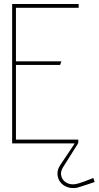

<svg xmlns="http://www.w3.org/2000/svg" viewBox="-20 -720 495 964"><path d="M370 -6H354V2L283 108Q268 130 268.5 152.5Q269 175 281.5 192.5Q294 210 315.5 218.5Q337 227 365 223Q369 222 383.5 217.5Q398 213 414.5 207.5Q431 202 443 198Q455 194 455 194L449 174Q449 174 442.5 176Q436 178 425.5 182.5Q415 187 402.5 191.5Q390 196 377 200Q344 211 320 200.5Q296 190 288.5 167Q281 144 297 119L370 3ZM41 0H373V-19H60V-394H282L288 -412H60V-681H375V-700H41Z"/></svg>

Font: Advent Pro Thin
Style: Regular
Weight: 250
Version: Version 3.000